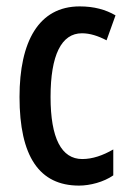

<svg xmlns="http://www.w3.org/2000/svg" viewBox="-20 -570 402 600"><path d="M227 10C261 10 304 -1 334 -22V-103C301 -84 269 -73 237 -73C172 -73 138 -138 138 -267C138 -398 172 -466 236 -466C261 -466 286 -458 313 -444L341 -522C310 -540 274 -550 229 -550C101 -550 41 -440 41 -267C41 -81 103 10 227 10Z"/></svg>

Font: Noto Sans Myanmar ExtraCondensed Medium
Style: Regular
Weight: 500
Width: 2
Designer: Monotype Design Team
Foundry: Monotype Imaging Inc.
Version: Version 2.107